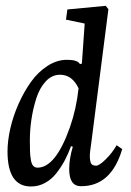

<svg xmlns="http://www.w3.org/2000/svg" viewBox="-20 -640 457 672"><path d="M111.3 -53.2Q174.8 -53.2 224.6 -194.3Q247.6 -259.8 254.9 -331.1Q232.4 -378.4 190.4 -378.4Q161.6 -378.4 139.9 -355Q118.2 -331.5 106.7 -294.7Q95.2 -257.8 89.8 -220.9Q84.5 -184.1 84.5 -148.9Q84.5 -123 85 -109.9Q85.4 -96.7 87.9 -81.3Q90.3 -65.9 96.2 -59.6Q102.1 -53.2 111.3 -53.2ZM359.4 -607.9 299.3 -138.7Q293.9 -105.5 294.4 -90.3Q295.4 -72.3 299.8 -66.4Q304.7 -60.1 316.4 -60.1Q327.6 -60.1 350.6 -83Q373 -105 388.2 -131.8L407.7 -118.2Q369.6 12.2 263.2 11.7Q222.2 11.7 222.2 -47.9Q222.2 -85 234.9 -126.5L228.5 -128.4Q218.8 -101.6 206.8 -78.9Q194.8 -56.2 177.7 -34.2Q160.6 -12.2 137.7 0.2Q114.7 12.7 88.4 12.7Q6.3 12.7 6.3 -109.9Q6.3 -147 16.1 -190.2Q25.9 -233.4 44.7 -275.9Q63.5 -318.4 88.1 -353Q112.8 -387.7 146 -409.2Q179.2 -430.7 214.4 -430.7Q252.4 -430.7 259.8 -415.5L266.6 -417.5L276.4 -557.6L210.9 -571.3L215.8 -606.9L350.1 -619.6Z"/></svg>

Font: Neuton Cursive
Style: Regular
Weight: 500
Designer: Brian M Zick
Version: Version 1.43